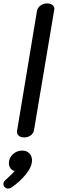

<svg xmlns="http://www.w3.org/2000/svg" viewBox="-56 -812 338 1122"><path d="M44 -49 160 -748Q164 -768 181 -780Q198 -792 220 -792Q240 -792 252 -781.5Q264 -771 261 -755L143 -53Q139 -32 123 -20.5Q107 -9 85 -9Q64 -9 52.5 -20Q41 -31 44 -49ZM131 124Q131 162 96.5 205Q62 248 15 281Q3 290 -9 290Q-19 290 -27.5 282.5Q-36 275 -36 264Q-36 252 -28 244Q-22 238 -2.5 220Q17 202 30 187Q15 185 5.5 172Q-4 159 -4 142Q-4 111 19 89.5Q42 68 74 68Q100 68 115.5 84Q131 100 131 124Z"/></svg>

Font: Mali Medium
Style: Italic
Weight: 500
Italic angle: -10°
Version: Version 1.000; ttfautohint (v1.6)